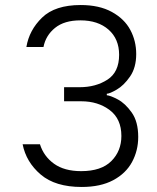

<svg xmlns="http://www.w3.org/2000/svg" viewBox="-20 -736 625 764"><path d="M70 -162H139Q154 -114 195 -84.5Q236 -55 303 -55Q383 -55 423 -95Q463 -135 463 -195Q463 -263 416.5 -298Q370 -333 303 -333H235V-389H297Q361 -389 407.5 -419Q454 -449 454 -518Q454 -581 412 -618Q370 -655 300 -655Q236 -655 199 -625Q162 -595 153 -549H85Q96 -616 147.5 -666Q199 -716 301 -716Q375 -716 425 -688.5Q475 -661 498.5 -617Q522 -573 522 -521Q522 -467 497.5 -431.5Q473 -396 444.5 -379.5Q416 -363 405 -363V-357Q419 -356 448.5 -340.5Q478 -325 504 -288.5Q530 -252 530 -191Q530 -137 505.5 -91.5Q481 -46 430.5 -19Q380 8 305 8Q200 8 142 -41.5Q84 -91 70 -162Z"/></svg>

Font: Be Vietnam Light
Style: Regular
Weight: 300
Designer: Gabriel Lam
Foundry: TypeRant
Version: Version 4.000